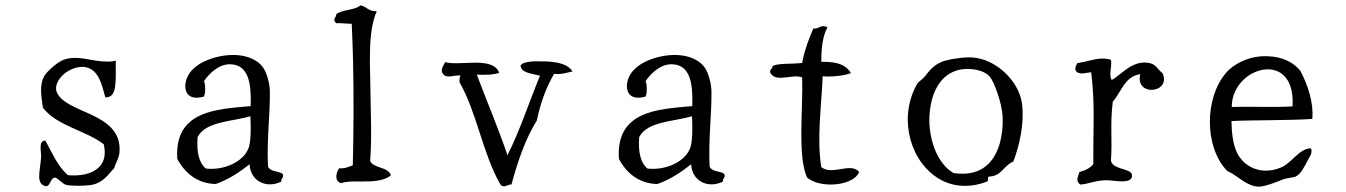

<svg xmlns="http://www.w3.org/2000/svg" viewBox="-20 -685 5048 720"><path d="M428 -113C435 -193 378 -229 318 -257C268 -280 216 -298 196 -333C181 -358 197 -389 223 -410C246 -428 277 -438 302 -433C350 -422 361 -371 375 -320C420 -318 414 -378 414 -458C405 -455 396 -454 387 -454C372 -454 358 -455 343 -457C303 -463 260 -476 219 -461C198 -454 159 -420 148 -403C126 -368 135 -323 141 -281C194 -212 300 -197 369 -144C379 -102 369 -73 347 -54C322 -33 283 -24 235 -28C196 -61 176 -112 150 -158C123 -156 135 -122 134 -95C133 -74 127 -46 127 -24C127 -6 132 9 151 13C169 16 168 -18 186 -19C193 -20 216 5 227 8C247 13 298 13 325 8C369 -1 385 -31 408 -54C414 -75 426 -91 428 -113Z M1039 -34C1022 -44 992 -41 985 -61C980 -162 993 -255 992 -342C992 -369 981 -412 967 -431C961 -440 953 -448 944 -454C892 -491 805 -483 745 -454C730 -447 717 -438 706 -428C685 -409 673 -381 675 -357C677 -330 697 -309 745 -323C751 -338 751 -366 745 -381C768 -414 803 -445 844 -444C913 -442 923 -371 920 -287C833 -280 748 -273 696 -231C661 -203 640 -158 645 -89C673 -36 721 4 789 5C838 -12 879 -40 916 -69C918 -7 978 24 1035 -4C1032 -18 1048 -18 1039 -34ZM919 -249C920 -228 923 -162 913 -132C894 -77 818 -45 752 -53C725 -75 717 -117 721 -171C751 -230 851 -229 919 -249Z M1446 -28C1434 -61 1383 -52 1368 -81C1375 -170 1370 -255 1369 -354C1369 -386 1367 -421 1367 -454C1367 -524 1370 -592 1393 -643C1363 -641 1355 -660 1332 -665C1310 -646 1265 -650 1241 -632C1242 -618 1224 -614 1241 -598C1263 -599 1289 -595 1299 -596C1301 -550 1303 -502 1304 -454C1307 -324 1306 -190 1303 -65C1288 -60 1274 -52 1252 -54C1238 -34 1235 -5 1259 2C1284 -8 1330 -3 1372 -5C1402 -7 1429 -13 1446 -28Z M2127 -417C2113 -440 2084 -449 2050 -453C2032 -455 2012 -455 1993 -455C1985 -455 1977 -455 1969 -454C1952 -452 1937 -448 1932 -439C1934 -411 1976 -409 2005 -401C1964 -302 1930 -196 1883 -103C1848 -206 1806 -304 1768 -405C1800 -404 1829 -404 1852 -412C1840 -444 1803 -450 1762 -450C1721 -450 1677 -444 1649 -452C1645 -440 1629 -425 1641 -408C1656 -387 1689 -407 1707 -401C1703 -395 1703 -386 1703 -377C1768 -264 1790 -110 1855 4C1867 25 1885 5 1898 7C1922 -81 1950 -164 1993 -233C2007 -299 2028 -358 2058 -408C2086 -405 2106 -413 2127 -417Z M2695 -34C2678 -44 2648 -41 2641 -61C2636 -162 2649 -255 2648 -342C2648 -369 2637 -412 2623 -431C2617 -440 2609 -448 2600 -454C2548 -491 2461 -483 2401 -454C2386 -447 2373 -438 2362 -428C2341 -409 2329 -381 2331 -357C2333 -330 2353 -309 2401 -323C2407 -338 2407 -366 2401 -381C2424 -414 2459 -445 2500 -444C2569 -442 2579 -371 2576 -287C2489 -280 2404 -273 2352 -231C2317 -203 2296 -158 2301 -89C2329 -36 2377 4 2445 5C2494 -12 2535 -40 2572 -69C2574 -7 2634 24 2691 -4C2688 -18 2704 -18 2695 -34ZM2575 -249C2576 -228 2579 -162 2569 -132C2550 -77 2474 -45 2408 -53C2381 -75 2373 -117 2377 -171C2407 -230 2507 -229 2575 -249Z M3202 -40C3185 -60 3160 -55 3133 -51C3108 -47 3082 -42 3060 -58C3042 -161 3061 -293 3065 -399C3093 -396 3144 -400 3171 -411C3149 -447 3110 -454 3060 -453V-454C3060 -508 3065 -549 3083 -583C3056 -595 3052 -575 3030 -578C3013 -539 2998 -500 2989 -454L2988 -449C2951 -444 2896 -449 2877 -437C2877 -425 2864 -425 2869 -411C2880 -393 2899 -392 2920 -394C2942 -396 2967 -402 2988 -395C2990 -325 2985 -253 2985 -186C2985 -122 2988 -63 3006 -20C3025 -2 3060 7 3096 7C3142 7 3189 -9 3202 -40Z M3813 -293C3805 -361 3751 -425 3687 -454C3669 -462 3651 -467 3632 -469C3606 -472 3560 -467 3527 -458C3522 -457 3518 -456 3514 -454C3482 -442 3465 -420 3447 -397C3437 -385 3424 -379 3419 -370C3395 -328 3384 -281 3384 -235C3385 -167 3409 -102 3452 -55C3489 -14 3539 12 3599 12C3625 12 3653 7 3681 -4C3690 -6 3679 -25 3692 -23C3737 -26 3745 -66 3780 -79C3804 -143 3821 -220 3813 -293ZM3740 -245C3742 -177 3727 -112 3688 -72C3659 -42 3616 -27 3556 -36C3498 -69 3466 -152 3465 -233C3465 -288 3478 -343 3508 -380C3533 -411 3571 -430 3620 -426C3638 -425 3674 -419 3692 -397C3708 -378 3738 -298 3740 -245Z M4340 -410C4321 -425 4315 -443 4293 -448C4265 -455 4240 -447 4219 -435C4190 -418 4167 -394 4149 -385C4138 -403 4148 -426 4147 -454C4147 -456 4146 -459 4146 -461C4111 -471 4084 -462 4050 -454C4040 -452 4030 -450 4019 -448C4015 -435 4006 -426 4019 -414C4038 -405 4047 -412 4072 -414C4087 -289 4079 -206 4080 -70C4068 -54 4050 -46 4028 -40C4024 -24 4011 -7 4031 7C4059 6 4095 -11 4134 -9C4144 -9 4167 -5 4187 -5C4208 -5 4227 -9 4225 -29C4224 -42 4204 -47 4184 -53C4166 -59 4148 -67 4146 -83C4152 -163 4142 -216 4153 -304C4171 -324 4183 -352 4200 -373C4213 -390 4230 -403 4256 -407C4246 -366 4272 -348 4298 -348C4327 -348 4357 -370 4340 -410Z M4901 -239C4907 -297 4885 -366 4856 -420C4844 -434 4830 -446 4814 -454C4790 -467 4763 -473 4736 -474C4701 -476 4666 -469 4635 -454C4612 -443 4592 -429 4577 -411C4537 -364 4517 -296 4517 -228C4517 -158 4539 -88 4582 -44C4622 -27 4652 13 4700 15C4721 16 4774 -5 4788 -11C4805 -18 4831 -19 4839 -23C4860 -34 4871 -60 4882 -80C4890 -96 4904 -112 4896 -129C4850 -127 4826 -75 4784 -57C4710 -26 4646 -59 4620 -110C4603 -143 4599 -188 4598 -231C4665 -235 4814 -233 4901 -239ZM4827 -286C4753 -282 4681 -286 4599 -284C4599 -367 4671 -425 4734 -425C4787 -425 4833 -385 4827 -286Z"/></svg>

Font: Yuji Syuku Std R
Style: Regular
Weight: 400
Designer: Kataoka Yuji
Foundry: Kinuta Font Factory
Version: Version 3.000;hotconv 1.0.111;makeotfexe 2.5.65597